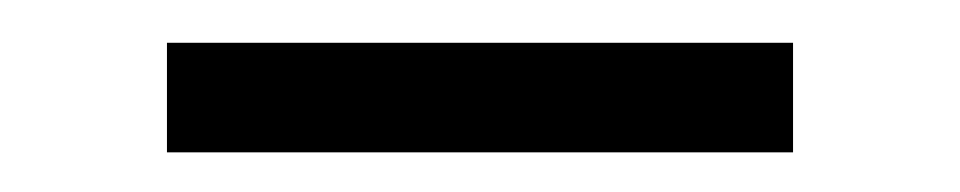

<svg xmlns="http://www.w3.org/2000/svg" viewBox="-20 -362 460 92"><path d="M60 -289H360V-341.5H60Z"/></svg>

Font: Eudonet Light
Style: Regular
Weight: 300
Designer: Mikhail Sharanda
Foundry: Mikhail Sharanda
Version: Version 4.503;Glyphs 3.1.2 (3151)